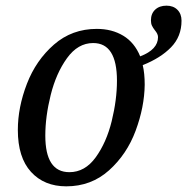

<svg xmlns="http://www.w3.org/2000/svg" viewBox="-20 -648 661 678"><path d="M43 -189Q43 -269 75 -352Q107 -435 170.5 -490.5Q234 -546 322 -546Q375 -546 415 -522Q455 -498 475 -449Q538 -473 538 -517Q538 -528 527 -541Q520 -550 516.5 -557.5Q513 -565 513 -576Q513 -600 528 -614Q543 -628 568 -628Q592 -628 606.5 -613.5Q621 -599 621 -575Q621 -519 584 -481Q547 -443 484 -418Q491 -389 491 -349Q490 -270 459 -186.5Q428 -103 365 -46.5Q302 10 214 10Q136 10 89.5 -41Q43 -92 43 -189ZM393 -363Q393 -496 309 -496Q255 -496 216.5 -442.5Q178 -389 159 -312.5Q140 -236 140 -169Q140 -40 225 -40Q280 -40 318 -92.5Q356 -145 374.5 -220.5Q393 -296 393 -363Z"/></svg>

Font: Noto Serif Narrow
Style: Italic
Weight: 400
Width: 4
Italic angle: -12°
Designer: Monotype Design Team
Foundry: Monotype Imaging Inc.
Version: Version 1.001